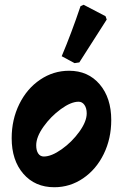

<svg xmlns="http://www.w3.org/2000/svg" viewBox="-20 -774 516 806"><path d="M29 -194Q29 -272 61 -337Q93 -402 148.5 -439.5Q204 -477 270 -477Q350 -477 398.5 -420Q447 -363 447 -270Q447 -192 415.5 -127.5Q384 -63 329 -25.5Q274 12 208 12Q127 12 78 -44.5Q29 -101 29 -194ZM344 -298Q344 -320 334.5 -333.5Q325 -347 310 -347Q278 -347 235.5 -316Q193 -285 162.5 -242Q132 -199 132 -164Q132 -142 140.5 -129.5Q149 -117 164 -117Q196 -117 239 -147.5Q282 -178 313 -221Q344 -264 344 -298ZM313 -512 293 -509 239 -538Q280 -635 318 -748L331 -754L423 -706L428 -692Z"/></svg>

Font: Alegreya ExtraBold
Style: Italic
Weight: 800
Italic angle: -7°
Designer: Juan Pablo del Peral
Foundry: Huerta Tipografica
Version: Version 2.007; ttfautohint (v1.6)